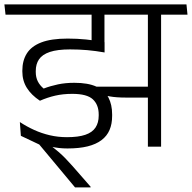

<svg xmlns="http://www.w3.org/2000/svg" viewBox="-36 -650 852 851"><path d="M678 -600.5H619.5V0H678ZM562.5 -585H795L790.5 -630.5H557.5ZM744.5 -585 740 -630.5H-16.5L-11.5 -585ZM370 -598.5V-437.5L427 -420.5V-598.5ZM631.5 -266H380.5L392 -239Q420 -228 449.8 -222.8Q479.5 -217.5 522 -217.5H631.5ZM365.5 180.5V177.5L285 85.5Q268.5 67 254 52Q239.5 37 223.8 23.5Q208 10 189.5 -4.5V-16.5L56.5 -48L138 -9.5L296.5 180.5ZM52 -109 56.5 -48 130 -19.5Q158.5 -7.5 191.8 0.2Q225 8 263 8Q315 8 352.2 -1.2Q389.5 -10.5 413.8 -28.8Q438 -47 449.5 -73.8Q461 -100.5 461 -136V-143Q461 -186.5 444.5 -218Q428 -249.5 391 -266.2Q354 -283 293.5 -283Q254 -283 220.8 -276Q187.5 -269 157.5 -257.5Q140.5 -271.5 131.5 -289.5Q122.5 -307.5 122.5 -331V-335Q122.5 -366 137 -387.2Q151.5 -408.5 185 -419.8Q218.5 -431 274.5 -431Q314 -431 350.8 -427.8Q387.5 -424.5 427.5 -417.5V-463Q385 -471 345.5 -475Q306 -479 264 -479Q191 -479 147 -462Q103 -445 83 -413.2Q63 -381.5 63 -337V-333Q63 -292.5 83 -260.5Q103 -228.5 141 -203.5Q174 -218 208.5 -226Q243 -234 284.5 -234Q349.5 -234 375.5 -209.8Q401.5 -185.5 401.5 -142.5V-137.5Q401.5 -106 387.2 -84.5Q373 -63 342 -52.5Q311 -42 261 -42Q221 -42 184.8 -50.5Q148.5 -59 115.5 -74Q82.5 -89 52 -109Z"/></svg>

Font: Anek Devanagari Medium Light
Style: Regular
Weight: 300
Version: Version 1.003